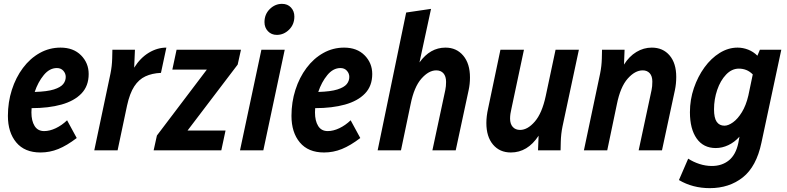

<svg xmlns="http://www.w3.org/2000/svg" viewBox="-20 -780 4085 996"><path d="M21 -179Q21 -250 41.5 -314Q62 -378 99 -427.5Q136 -477 186 -505Q236 -533 294 -533Q361 -533 400.5 -493Q440 -453 440 -396Q440 -334 402.5 -295Q365 -256 298.5 -237.5Q232 -219 144 -219Q143 -208 143 -197Q143 -153 159.5 -126.5Q176 -100 209 -100Q238 -100 269.5 -115Q301 -130 328 -156L378 -64Q327 -25 282.5 -7Q238 11 190 11Q108 11 64.5 -41Q21 -93 21 -179ZM275 -427Q237 -427 207 -390.5Q177 -354 160 -303Q225 -305 259.5 -316Q294 -327 307.5 -343.5Q321 -360 321 -381Q321 -399 308.5 -413Q296 -427 275 -427Z M469 0 553 -398Q561 -437 562 -477L563 -522H680L676 -429Q708 -480 752 -506.5Q796 -533 843 -533L815 -402Q769 -400 734.5 -384Q700 -368 676.5 -332Q653 -296 639 -232L590 0Z M777 0 794 -77 1053 -419H874L896 -522H1230L1213 -445L953 -103H1150L1128 0Z M1352 -665Q1352 -706 1379.5 -733Q1407 -760 1443 -760Q1472 -760 1489.5 -741Q1507 -722 1507 -694Q1507 -653 1479.5 -626Q1452 -599 1416 -599Q1388 -599 1370 -618Q1352 -637 1352 -665ZM1225 0 1336 -522H1457L1346 0Z M1492 -179Q1492 -250 1512.5 -314Q1533 -378 1570 -427.5Q1607 -477 1657 -505Q1707 -533 1765 -533Q1832 -533 1871.5 -493Q1911 -453 1911 -396Q1911 -334 1873.5 -295Q1836 -256 1769.5 -237.5Q1703 -219 1615 -219Q1614 -208 1614 -197Q1614 -153 1630.5 -126.5Q1647 -100 1680 -100Q1709 -100 1740.5 -115Q1772 -130 1799 -156L1849 -64Q1798 -25 1753.5 -7Q1709 11 1661 11Q1579 11 1535.5 -41Q1492 -93 1492 -179ZM1746 -427Q1708 -427 1678 -390.5Q1648 -354 1631 -303Q1696 -305 1730.5 -316Q1765 -327 1778.5 -343.5Q1792 -360 1792 -381Q1792 -399 1779.5 -413Q1767 -427 1746 -427Z M1939 0 2087 -715 2216 -734 2156 -456Q2211 -533 2291 -533Q2348 -533 2383 -491.5Q2418 -450 2418 -378Q2418 -344 2411 -312L2344 0H2223L2290 -313Q2292 -322 2293 -333Q2294 -344 2294 -355Q2294 -384 2280.5 -399.5Q2267 -415 2243 -415Q2204 -415 2166 -372Q2128 -329 2110 -239L2060 0Z M2503 -142Q2503 -177 2512 -217L2576 -522H2698L2633 -216Q2630 -204 2628 -190.5Q2626 -177 2626 -165Q2626 -137 2640 -121.5Q2654 -106 2678 -106Q2717 -106 2754.5 -149.5Q2792 -193 2811 -282L2862 -522H2983L2898 -124Q2890 -85 2889 -44L2888 0H2771L2774 -76Q2717 11 2630 11Q2572 11 2537.5 -30Q2503 -71 2503 -142Z M3009 0 3093 -398Q3101 -437 3102 -477L3103 -522H3220L3217 -445Q3244 -488 3281.5 -510.5Q3319 -533 3361 -533Q3419 -533 3453.5 -492.5Q3488 -452 3488 -381Q3488 -345 3481 -312L3414 0H3293L3360 -313Q3362 -322 3363 -333Q3364 -344 3364 -357Q3364 -385 3350.5 -400Q3337 -415 3314 -415Q3274 -415 3236 -372Q3198 -329 3180 -239L3130 0Z M3502 154 3550 43Q3576 60 3608 70.5Q3640 81 3673 81Q3725 81 3761 52Q3797 23 3810 -38L3816 -71Q3790 -42 3758 -27Q3726 -12 3693 -12Q3629 -12 3594 -61.5Q3559 -111 3559 -198Q3559 -263 3579.5 -323Q3600 -383 3634.5 -430.5Q3669 -478 3713.5 -505.5Q3758 -533 3806 -533Q3834 -533 3861 -522.5Q3888 -512 3909 -491L3922 -522H4033L3930 -40Q3904 84 3833.5 140Q3763 196 3662 196Q3573 196 3502 154ZM3684 -213Q3684 -168 3698 -148Q3712 -128 3738 -128Q3758 -128 3782.5 -145.5Q3807 -163 3828.5 -198Q3850 -233 3862 -284L3885 -394Q3869 -410 3851 -417Q3833 -424 3813 -424Q3776 -424 3746.5 -393Q3717 -362 3700.5 -313.5Q3684 -265 3684 -213Z"/></svg>

Font: Radio Canada Condensed SemiBold
Style: Italic
Weight: 600
Width: 3
Italic angle: -12°
Designer: Charles Daoud, Etienne Aubert Bonn, Alexandre Saumier Demers, Jacques Le Bailly
Foundry: Radio-Canada
Version: Version 2.104; ttfautohint (v1.8.4.7-5d5b);gftools[0.9.28.de